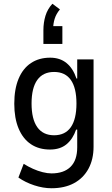

<svg xmlns="http://www.w3.org/2000/svg" viewBox="-20 -813 597 1022"><path d="M254 189Q210 189 162.5 173.5Q115 158 78 132L106 59Q130 74 155.5 85.5Q181 97 207 103.5Q233 110 254 110Q320 110 355.5 75Q391 40 391 -29V-123H385Q368 -73 334 -45Q300 -17 246 -17Q187 -17 144.5 -45.5Q102 -74 79 -129Q56 -184 56 -261Q56 -339 79 -394Q102 -449 145 -477.5Q188 -506 247 -506Q299 -506 334 -477.5Q369 -449 387 -395H391V-497H478V-32Q478 35 451 85Q424 135 374 162Q324 189 254 189ZM268 -93Q327 -93 357 -136Q387 -179 387 -262Q387 -345 357 -387.5Q327 -430 268 -430Q209 -430 178.5 -387.5Q148 -345 148 -262Q148 -179 178.5 -136Q209 -93 268 -93ZM211 -579V-652Q211 -693 222 -729Q233 -765 259 -793L299 -763Q279 -739 271 -713Q263 -687 263 -661L246 -674H312V-579Z"/></svg>

Font: Nunito Sans 7pt Condensed Medium
Style: Regular
Weight: 500
Width: 3
Designer: Vernon Adams
Foundry: Vernon Adams
Version: Version 3.101;gftools[0.9.27]